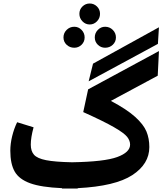

<svg xmlns="http://www.w3.org/2000/svg" viewBox="-20 -1060 959 1098"><path d="M883 -809 487 -595 512 -696 889 -904ZM484 -549 889 -768 882 -627 614 -483Q705 -435 753 -391.5Q801 -348 817.5 -308Q834 -268 834 -219Q834 -122 736.5 -58.5Q639 5 425 16L424 18H377H335L334 16Q216 11 152.5 -12Q89 -35 64 -79Q39 -123 39 -198Q39 -238 49.5 -281Q60 -324 78 -361L172 -332Q156 -273 156 -233Q156 -196 174.5 -175Q193 -154 243.5 -144Q294 -134 392 -132Q577 -135 650.5 -162Q724 -189 724 -233Q724 -256 707 -277.5Q690 -299 632 -332.5Q574 -366 456 -419ZM434 -981Q434 -1006 451.5 -1023Q469 -1040 493 -1040Q517 -1040 534.5 -1023Q552 -1006 552 -981Q552 -956 534.5 -938Q517 -920 493 -920Q469 -920 451.5 -938Q434 -956 434 -981ZM343 -846Q343 -871 361 -889Q379 -907 405 -907Q429 -907 446.5 -889Q464 -871 464 -846Q464 -821 446.5 -804Q429 -787 405 -787Q379 -787 361 -804Q343 -821 343 -846ZM522 -846Q522 -871 539.5 -889Q557 -907 581 -907Q607 -907 625 -889Q643 -871 643 -846Q643 -821 625 -804Q607 -787 581 -787Q557 -787 539.5 -804Q522 -821 522 -846Z"/></svg>

Font: FiraGOUPP
Style: Bold
Weight: 700
Designer: bBox Type
Foundry: bBox Type GmbH
Version: Version 1.001